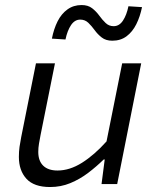

<svg xmlns="http://www.w3.org/2000/svg" viewBox="-20 -741 640 773"><path d="M181.6 12Q116.8 12 86.4 -21.3Q56 -54.6 56 -109.2Q56 -130.6 58.6 -149.7Q61.3 -168.8 65.3 -188.7L124.8 -486.1H201.3L143.3 -197.4Q139.7 -178.7 136.9 -162.3Q134.1 -145.9 134.1 -129.3Q134.1 -93.2 154.1 -73.8Q174.1 -54.5 211.5 -54.5Q260.5 -54.5 310.1 -85.7Q359.7 -116.9 408.9 -171.7L471.9 -486.1H548.5L451.8 0H388.8L401.6 -99H397.6Q368.3 -70.3 334.7 -44.8Q301.1 -19.4 263 -3.7Q225 12 181.6 12ZM432.1 -577.1Q406.2 -577.1 389.7 -590Q373.1 -602.9 361.1 -619.6Q349 -636.3 335.6 -649.2Q322.1 -662.1 303.1 -662.1Q280.9 -662.1 266 -640Q251.1 -617.8 243.6 -582L188.9 -585.5Q196.6 -624.8 211.9 -655.2Q227.2 -685.6 251.6 -703.1Q276 -720.7 308.5 -720.7Q334.4 -720.7 351 -707.8Q367.5 -694.9 379.6 -678.2Q391.6 -661.5 405.1 -648.6Q418.5 -635.6 437.6 -635.6Q460.3 -635.6 475.1 -658.1Q489.9 -680.6 497.1 -715.8L551.8 -712.3Q544 -674 528.7 -643.4Q513.4 -612.8 489.6 -595Q465.7 -577.1 432.1 -577.1Z"/></svg>

Font: SourceCodeVF
Style: Italic
Weight: 200
Italic angle: -11°
Monospace: yes
Designer: Paul D. Hunt, Teo Tuominen
Foundry: Adobe
Version: Version 1.026;hotconv 1.1.0;makeotfexe 2.6.0